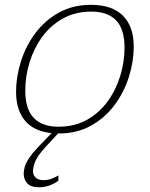

<svg xmlns="http://www.w3.org/2000/svg" viewBox="-20 -542 620 794"><path d="M170.5 63.5Q134 103 125.2 126.8Q116.5 150.5 116.5 166Q116.5 182.5 127.8 192.8Q139 203 160.5 203Q175.5 203 188.2 199Q201 195 221.5 183.5V205.5Q201.5 219.5 181.8 226Q162 232.5 142 232.5Q107 232.5 92.5 216Q78 199.5 78 177Q78 163.5 82.2 148Q86.5 132.5 101.2 110.5Q116 88.5 147 56.5L193.5 8.5Q120 1 83.2 -43.2Q46.5 -87.5 46.5 -161.5Q46.5 -225 66.8 -288.8Q87 -352.5 126.5 -405.2Q166 -458 223.8 -490Q281.5 -522 356 -522Q444 -522 488.5 -477Q533 -432 533 -350.5Q533 -287 512.8 -223.2Q492.5 -159.5 453 -106.8Q413.5 -54 355.8 -22Q298 10 223.5 10Q222 10 220 10ZM221.5 -18Q288.5 -18 339.5 -46.5Q390.5 -75 425 -122.5Q459.5 -170 477.2 -228Q495 -286 495 -344.5Q495 -422 460 -458Q425 -494 358 -494Q291.5 -494 240.2 -465.5Q189 -437 154.5 -389.5Q120 -342 102.2 -284Q84.5 -226 84.5 -167.5Q84.5 -90.5 119.8 -54.2Q155 -18 221.5 -18Z"/></svg>

Font: Newsreader Caption ExtraLight
Style: Italic
Weight: 275
Italic angle: -17°
Designer: Hugues Gentile
Foundry: Production Type
Version: Version 1.001